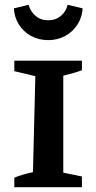

<svg xmlns="http://www.w3.org/2000/svg" viewBox="-20 -784 404 804"><path d="M40 0V-40Q74 -54 118 -63L128 -465L40 -486V-530H323V-490Q307 -484 290 -479Q273 -474 245 -467V-61L323 -45V0ZM182 -616Q142 -616 110 -633.5Q78 -651 59 -681.5Q40 -712 38 -749L100 -764Q107 -736 129 -717.5Q151 -699 182 -699Q213 -699 235 -717.5Q257 -736 263 -764L326 -749Q324 -712 304.5 -681.5Q285 -651 253 -633.5Q221 -616 182 -616Z"/></svg>

Font: Piazzolla SC SemiBold
Style: Regular
Weight: 600
Designer: Juan Pablo del Peral
Foundry: Huerta Tipografica
Version: Version 1.330